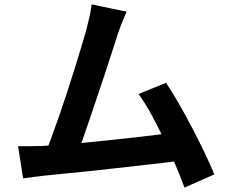

<svg xmlns="http://www.w3.org/2000/svg" viewBox="-20 -807 1040 872"><path d="M555 -754Q545 -732 534 -704.5Q523 -677 512 -643Q503 -615 489 -571.5Q475 -528 458 -476.5Q441 -425 422.5 -370.5Q404 -316 387 -265Q370 -214 355 -172.5Q340 -131 329 -105L181 -100Q195 -132 212 -178Q229 -224 248 -278.5Q267 -333 285.5 -390Q304 -447 320.5 -500Q337 -553 350.5 -598Q364 -643 372 -671Q382 -710 387.5 -735.5Q393 -761 396 -787ZM734 -431Q761 -391 792 -337Q823 -283 853.5 -224.5Q884 -166 910 -112Q936 -58 953 -15L818 45Q801 -1 776.5 -59Q752 -117 723.5 -177Q695 -237 665.5 -290.5Q636 -344 609 -380ZM172 -144Q206 -146 254.5 -149.5Q303 -153 359 -158.5Q415 -164 473.5 -170Q532 -176 588.5 -182.5Q645 -189 694 -195Q743 -201 777 -206L807 -78Q770 -73 718.5 -67Q667 -61 608 -54.5Q549 -48 488 -41Q427 -34 369 -28Q311 -22 262 -17.5Q213 -13 179 -9Q160 -7 134.5 -3.5Q109 0 85 3L62 -143Q87 -143 117.5 -143Q148 -143 172 -144Z"/></svg>

Font: Noto Sans SC
Style: Bold
Weight: 700
Designer: Ryoko NISHIZUKA  (kana, bopomofo & ideographs); Paul D. Hunt (Latin, Greek & Cyrillic); Sandoll Communications , Soo-you
Foundry: Adobe
Version: Version 2.004-H2;hotconv 1.0.118;makeotfexe 2.5.65603